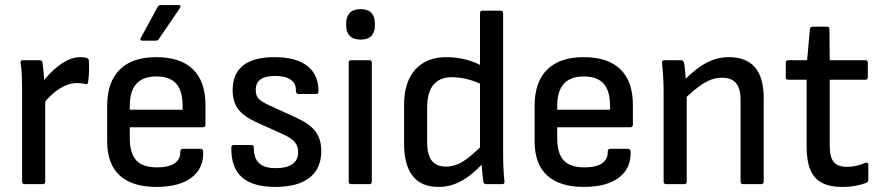

<svg xmlns="http://www.w3.org/2000/svg" viewBox="-20 -725 3469 756"><path d="M77 0Q67 0 67 -10V-369Q67 -398 66 -425.5Q65 -453 61 -478Q60 -488 71 -488H136Q145 -488 147 -480Q150 -460 152 -436Q154 -412 154 -393L158 -348V-10Q158 0 149 0ZM148 -312 144 -397Q164 -424 189.5 -448Q215 -472 242.5 -486Q270 -500 295 -500Q312 -500 321 -497Q330 -494 330 -486Q331 -466 330.5 -444Q330 -422 327 -403Q327 -392 316 -394Q309 -396 300.5 -397Q292 -398 283 -398Q259 -398 235 -387Q211 -376 189 -357Q167 -338 148 -312Z M596 11Q501 11 451.5 -34Q402 -79 402 -169V-308Q402 -402 451.5 -451Q501 -500 595 -500Q691 -500 740 -452Q789 -404 789 -312V-234Q789 -224 779 -224H491V-182Q491 -121 516.5 -93.5Q542 -66 599 -66Q644 -66 667.5 -82Q691 -98 690 -128Q690 -139 700 -139H770Q778 -139 780 -130Q783 -63 734.5 -26Q686 11 596 11ZM491 -293H699V-308Q699 -368 673.5 -396Q648 -424 596 -424Q543 -424 517 -395Q491 -366 491 -308ZM540 -565Q529 -565 534 -575L601 -698Q605 -705 612 -705H684Q689 -705 690.5 -701.5Q692 -698 689 -694L605 -571Q601 -565 594 -565Z M1064 11Q975 11 932 -27.5Q889 -66 891 -145Q891 -154 901 -154H970Q979 -154 979 -146Q979 -103 999.5 -83Q1020 -63 1065 -63Q1110 -63 1132 -79Q1154 -95 1154 -126Q1154 -149 1141 -165Q1128 -181 1097 -195L989 -244Q940 -266 918 -295Q896 -324 896 -370Q896 -435 937.5 -467.5Q979 -500 1061 -500Q1147 -500 1191 -464.5Q1235 -429 1234 -364Q1234 -355 1224 -355H1155Q1145 -355 1145 -369Q1146 -396 1125 -411Q1104 -426 1064 -426Q1025 -426 1006 -412.5Q987 -399 987 -371Q987 -348 998.5 -336Q1010 -324 1043 -309L1150 -260Q1200 -237 1222.5 -207Q1245 -177 1245 -130Q1245 -62 1199 -25.5Q1153 11 1064 11Z M1363 0Q1353 0 1353 -10V-479Q1353 -488 1363 -488H1435Q1444 -488 1444 -479V-10Q1444 0 1435 0ZM1400 -569Q1371 -569 1357 -584Q1343 -599 1343 -623V-634Q1343 -659 1357 -674Q1371 -689 1400 -689Q1429 -689 1442.5 -674Q1456 -659 1456 -634V-623Q1456 -599 1442.5 -584Q1429 -569 1400 -569Z M1706 11Q1639 11 1605 -32Q1571 -75 1571 -161V-311Q1571 -402 1615 -451Q1659 -500 1738 -500Q1776 -500 1815.5 -490Q1855 -480 1880 -463L1884 -389Q1853 -405 1820.5 -413Q1788 -421 1760 -421Q1711 -421 1686.5 -391Q1662 -361 1662 -301V-164Q1662 -116 1680 -92.5Q1698 -69 1736 -69Q1772 -69 1805 -90.5Q1838 -112 1886 -160L1888 -89Q1858 -56 1829.5 -34Q1801 -12 1771 -0.5Q1741 11 1706 11ZM1895 0Q1884 0 1883 -10Q1881 -27 1878.5 -50.5Q1876 -74 1876 -92L1870 -129V-673Q1870 -683 1879 -683H1951Q1961 -683 1961 -673V-117Q1961 -91 1962.5 -60.5Q1964 -30 1966 -13Q1969 0 1957 0Z M2279 11Q2184 11 2134.5 -34Q2085 -79 2085 -169V-308Q2085 -402 2134.5 -451Q2184 -500 2278 -500Q2374 -500 2423 -452Q2472 -404 2472 -312V-234Q2472 -224 2462 -224H2174V-182Q2174 -121 2199.5 -93.5Q2225 -66 2282 -66Q2327 -66 2350.5 -82Q2374 -98 2373 -128Q2373 -139 2383 -139H2453Q2461 -139 2463 -130Q2466 -63 2417.5 -26Q2369 11 2279 11ZM2174 -293H2382V-308Q2382 -368 2356.5 -396Q2331 -424 2279 -424Q2226 -424 2200 -395Q2174 -366 2174 -308Z M2906 0Q2896 0 2896 -10V-331Q2896 -377 2878 -398Q2860 -419 2822 -419Q2787 -419 2751.5 -397.5Q2716 -376 2670 -330L2666 -401Q2697 -433 2726 -455Q2755 -477 2785.5 -488.5Q2816 -500 2850 -500Q2918 -500 2952.5 -460Q2987 -420 2987 -340V-10Q2987 0 2977 0ZM2603 0Q2593 0 2593 -10V-366Q2593 -395 2591 -426Q2589 -457 2587 -477Q2585 -488 2597 -488H2662Q2670 -488 2673 -479Q2676 -464 2678.5 -436Q2681 -408 2682 -388L2684 -361V-10Q2684 0 2675 0Z M3296 11Q3246 11 3215 -6Q3184 -23 3170 -58Q3156 -93 3156 -149V-411H3084Q3074 -411 3074 -420V-479Q3074 -488 3084 -488H3158L3169 -610Q3170 -620 3180 -620H3237Q3246 -620 3246 -610L3247 -488H3387Q3397 -488 3397 -479V-420Q3397 -411 3387 -411H3247V-152Q3247 -106 3263 -87Q3279 -68 3316 -68Q3335 -68 3353.5 -72.5Q3372 -77 3387 -84Q3399 -87 3399 -76V-17Q3399 -8 3391 -5Q3373 2 3349 6.5Q3325 11 3296 11Z"/></svg>

Font: Sofia Sans Semi Condensed Medium
Style: Regular
Weight: 500
Designer: Botio Nikoltchev, Ani Petrova
Foundry: lettersoup
Version: Version 4.100